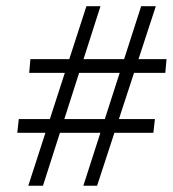

<svg xmlns="http://www.w3.org/2000/svg" viewBox="-20 -593 553 613"><path d="M246.1 0 430.7 -573.2H477.5L290 0ZM35.2 -168.9 40 -212.9H474.6L469.7 -168.9ZM70.3 0 255.9 -573.2H300.8L117.2 0ZM73.2 -360.4 77.1 -404.3H511.7L507.8 -360.4Z"/></svg>

Font: Crimson Pro ExtraLight Light
Style: Italic
Weight: 300
Italic angle: -12°
Version: Version 1.002